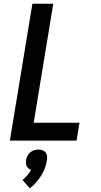

<svg xmlns="http://www.w3.org/2000/svg" viewBox="-20 -755 540 1031"><path d="M33 0 154 -735H266L161 -96H407L391 0ZM140 256 101 212Q114 201 126 187Q138 173 147 157Q139 155 133 149.5Q127 144 123.5 137Q120 130 119.5 121.5Q119 113 120 104Q122 93 127.5 82Q133 71 142.5 63Q152 55 163.5 51.5Q175 48 186 48Q197 48 207.5 51.5Q218 55 224.5 63Q231 71 232.5 82Q234 93 232 104Q229 126 221.5 147Q214 168 201.5 187.5Q189 207 174 224.5Q159 242 140 256Z"/></svg>

Font: Iosevka
Style: Bold Italic
Weight: 700
Italic angle: -9°
Monospace: yes
Designer: Belleve Invis
Foundry: Belleve Invis
Version: Version 32.5.0; ttfautohint (v1.8.4)